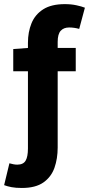

<svg xmlns="http://www.w3.org/2000/svg" viewBox="-48 -733 439 949"><path d="M60 196.1Q29.7 196.1 9 192.1Q-11.7 188.1 -27.6 182.1L-1.5 74.1Q9.1 77.1 18.4 78.9Q27.6 80.8 37.3 80.8Q66.9 80.8 78.5 61.3Q90.1 41.8 90.1 0.8V-521.8Q90.1 -574.6 107.7 -617.9Q125.4 -661.2 165.5 -686.9Q205.7 -712.6 272.6 -712.6Q304.1 -712.6 329.9 -706.9Q355.8 -701.3 371.6 -694.9L343.5 -590.2Q318.2 -597.2 293.7 -597.2Q266.9 -597.2 252 -580.8Q237.1 -564.4 237.1 -526.1V-3.5Q237.1 50.8 221.2 96.3Q205.2 141.7 166.4 168.9Q127.6 196.1 60 196.1ZM17.5 -380.8V-490.5L91.8 -496.1H326.4V-380.8Z"/></svg>

Font: SourceSans3VF
Style: Regular
Weight: 200
Designer: Paul D. Hunt
Foundry: Adobe
Version: Version 3.052;hotconv 1.1.0;makeotfexe 2.6.0